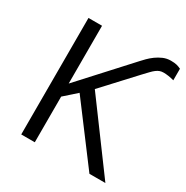

<svg xmlns="http://www.w3.org/2000/svg" viewBox="-168 -877 988 1019"><g transform="rotate(30 326.5 -368.0)"><path d="M613.8 0H516.1L255.9 -346.2L181.2 -279.8V0H98.1V-713.9H181.2V-359.9L447.3 -650.9Q456.5 -661.1 470.9 -675.8Q485.4 -690.4 503.7 -703.9Q522 -717.3 543.9 -726.8Q565.9 -736.3 590.8 -736.3Q613.8 -736.3 627 -732.9Q640.1 -729.5 653.3 -723.1V-652.3Q636.2 -657.2 619.1 -659.7Q602.1 -662.1 589.4 -662.1Q576.2 -662.1 565.9 -658.4Q555.7 -654.8 544.9 -646.7Q534.2 -638.7 521.7 -625.5Q509.3 -612.3 491.7 -593.8L315.9 -403.8Z"/></g></svg>

Font: Zoram GWebM
Style: Regular
Weight: 400
Foundry: Ascender Corporation
Version: Version 1.000